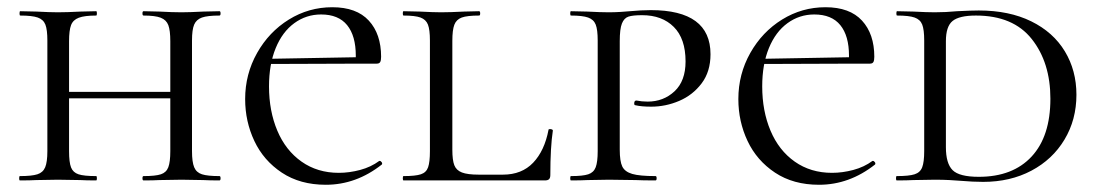

<svg xmlns="http://www.w3.org/2000/svg" viewBox="-20 -499 3033 531"><path d="M377 -456Q374 -456 374 -462Q374 -468 377 -468L421 -467Q457 -465 482 -465Q504 -465 542 -467L587 -468Q590 -468 590 -462Q590 -456 587 -456Q554 -456 538.5 -450.5Q523 -445 517 -431Q511 -417 511 -387V-81Q511 -51 517 -36.5Q523 -22 538.5 -17Q554 -12 587 -12Q590 -12 590 -6Q590 0 587 0Q559 0 542 -1L482 -2L421 -1Q405 0 377 0Q374 0 374 -6Q374 -12 377 -12Q410 -12 425 -17Q440 -22 445.5 -36.5Q451 -51 451 -81V-385Q451 -415 445.5 -429.5Q440 -444 424.5 -450Q409 -456 377 -456ZM138 -245H477V-227H138ZM36 -456Q34 -456 34 -462Q34 -468 36 -468L81 -467Q119 -465 140 -465Q165 -465 203 -467L246 -468Q248 -468 248 -462Q248 -456 246 -456Q214 -456 198 -450Q182 -444 176.5 -429.5Q171 -415 171 -385V-81Q171 -50 176.5 -36Q182 -22 197 -17Q212 -12 246 -12Q248 -12 248 -6Q248 0 246 0Q218 0 202 -1L140 -2L81 -1Q64 0 35 0Q33 0 33 -6Q33 -12 35 -12Q68 -12 83.5 -17Q99 -22 105 -36.5Q111 -51 111 -81V-387Q111 -417 105.5 -431Q100 -445 84.5 -450.5Q69 -456 36 -456Z M658 -225Q658 -294 691 -352.5Q724 -411 779 -445Q834 -479 899 -479Q966 -479 1000 -442Q1034 -405 1034 -342Q1034 -332 1031.5 -327.5Q1029 -323 1022 -323H963Q964 -331 964 -345Q964 -400 940 -429.5Q916 -459 868 -459Q827 -459 794 -435Q761 -411 742.5 -366Q724 -321 724 -260Q724 -192 747 -137.5Q770 -83 814 -52Q858 -21 917 -21Q946 -21 976 -29Q1006 -37 1029 -54H1030Q1033 -54 1035.5 -50.5Q1038 -47 1036 -44Q965 12 881 12Q810 12 759.5 -21.5Q709 -55 683.5 -109Q658 -163 658 -225ZM703 -336 982 -341V-323L704 -322Z M1304 -16H1371Q1423 -16 1454.5 -49Q1486 -82 1497 -140Q1497 -142 1501 -142Q1504 -142 1506.5 -141Q1509 -140 1509 -138Q1502 -92 1502 -15Q1502 -7 1498.5 -3.5Q1495 0 1487 0H1096Q1094 0 1094 -6Q1094 -12 1096 -12Q1129 -12 1144 -17Q1159 -22 1164 -36.5Q1169 -51 1169 -81V-387Q1169 -417 1163.5 -431Q1158 -445 1143 -450.5Q1128 -456 1096 -456Q1094 -456 1094 -462Q1094 -468 1096 -468L1141 -467Q1179 -465 1200 -465Q1225 -465 1263 -467L1305 -468Q1308 -468 1308 -462Q1308 -456 1305 -456Q1272 -456 1257 -450.5Q1242 -445 1236.5 -430.5Q1231 -416 1231 -386V-85Q1231 -56 1236.5 -42Q1242 -28 1257.5 -22Q1273 -16 1304 -16Z M1793 -12Q1796 -12 1796 -6Q1796 0 1793 0Q1757 0 1738 -1L1664 -2L1605 -1Q1588 0 1559 0Q1557 0 1557 -6Q1557 -12 1559 -12Q1592 -12 1607 -17Q1622 -22 1627.5 -36.5Q1633 -51 1633 -81V-387Q1633 -417 1627.5 -431Q1622 -445 1606.5 -450.5Q1591 -456 1559 -456Q1557 -456 1557 -462Q1557 -468 1559 -468L1604 -467Q1642 -465 1663 -465Q1680 -465 1695.5 -466Q1711 -467 1722 -468Q1754 -471 1780 -471Q1945 -471 1945 -349Q1945 -301 1920.5 -268.5Q1896 -236 1858.5 -220Q1821 -204 1781 -204Q1754 -204 1737 -208Q1734 -208 1734 -213Q1734 -221 1740 -221Q1755 -218 1771 -218Q1815 -218 1845.5 -246.5Q1876 -275 1876 -329Q1876 -392 1843.5 -424.5Q1811 -457 1756 -457Q1730 -457 1718 -453Q1706 -449 1700 -434Q1694 -419 1694 -385V-85Q1694 -53 1701 -38.5Q1708 -24 1728.5 -18Q1749 -12 1793 -12Z M2022 -225Q2022 -294 2055 -352.5Q2088 -411 2143 -445Q2198 -479 2263 -479Q2330 -479 2364 -442Q2398 -405 2398 -342Q2398 -332 2395.5 -327.5Q2393 -323 2386 -323H2327Q2328 -331 2328 -345Q2328 -400 2304 -429.5Q2280 -459 2232 -459Q2191 -459 2158 -435Q2125 -411 2106.5 -366Q2088 -321 2088 -260Q2088 -192 2111 -137.5Q2134 -83 2178 -52Q2222 -21 2281 -21Q2310 -21 2340 -29Q2370 -37 2393 -54H2394Q2397 -54 2399.5 -50.5Q2402 -47 2400 -44Q2329 12 2245 12Q2174 12 2123.5 -21.5Q2073 -55 2047.5 -109Q2022 -163 2022 -225ZM2067 -336 2346 -341V-323L2068 -322Z M2636 1Q2624 0 2606 -1Q2588 -2 2565 -2L2506 -1Q2489 0 2460 0Q2458 0 2458 -6Q2458 -12 2460 -12Q2494 -12 2509.5 -17Q2525 -22 2530.5 -36.5Q2536 -51 2536 -81V-387Q2536 -417 2530.5 -431Q2525 -445 2509.5 -450.5Q2494 -456 2461 -456Q2459 -456 2459 -462Q2459 -468 2461 -468L2506 -467Q2544 -465 2565 -465Q2596 -465 2627 -468Q2667 -470 2687 -470Q2771 -470 2832 -440Q2893 -410 2925 -357Q2957 -304 2957 -237Q2957 -168 2924 -113Q2891 -58 2832.5 -27Q2774 4 2699 4Q2671 4 2636 1ZM2885 -226Q2885 -326 2833.5 -391Q2782 -456 2679 -456Q2633 -456 2614.5 -441Q2596 -426 2596 -385V-92Q2596 -47 2614.5 -28.5Q2633 -10 2687 -10Q2781 -10 2833 -66Q2885 -122 2885 -226Z"/></svg>

Font: Cormorant Unicase
Style: Regular
Weight: 400
Designer: Christian Thalmann (Catharsis Fonts)
Foundry: Catharsis Fonts
Version: Version 4.000